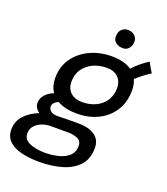

<svg xmlns="http://www.w3.org/2000/svg" viewBox="-234 -835 1047 1203"><g transform="rotate(20 289.5 -234.0)"><path d="M168.5 249.5Q100 249.5 47.8 236.2Q-4.5 223 -34.2 194Q-64 165 -64 118Q-64 61 -26.2 21.8Q11.5 -17.5 66.5 -38Q49 -49.5 41 -64.5Q33 -79.5 33 -95Q33 -126.5 56 -151.2Q79 -176 110.5 -186.5Q96.5 -207 90.2 -231Q84 -255 84 -279.5Q84 -355.5 123.2 -411.2Q162.5 -467 228 -497.5Q293.5 -528 371.5 -528Q456 -528 505 -494Q527 -518.5 555.2 -541.5Q583.5 -564.5 605.5 -577.5Q610.5 -566.5 623.2 -545.2Q636 -524 643 -512.5Q629 -505 600.2 -483.5Q571.5 -462 549.5 -441Q563.5 -410.5 563.5 -370.5Q563.5 -292.5 527.5 -235.2Q491.5 -178 429.2 -146.8Q367 -115.5 288.5 -115.5Q244.5 -115.5 211.8 -123.5Q179 -131.5 155.5 -145Q118.5 -127.5 118.5 -101Q118.5 -85 133.2 -72.2Q148 -59.5 177 -59.5Q208 -60.5 243 -61Q278 -61.5 316 -61.5Q386 -61.5 427 -34Q468 -6.5 468 48.5Q468 122.5 427 166.5Q386 210.5 318 230Q250 249.5 168.5 249.5ZM294 -194.5Q344.5 -194.5 384.5 -213.8Q424.5 -233 447.5 -268.5Q470.5 -304 470.5 -352.5Q470.5 -395 443.8 -422.2Q417 -449.5 367 -449.5Q318 -449.5 277.2 -430.8Q236.5 -412 212 -376.8Q187.5 -341.5 187.5 -292Q187.5 -248.5 215.2 -221.5Q243 -194.5 294 -194.5ZM184 183.5Q230.5 183.5 272.5 172.8Q314.5 162 341.2 137.8Q368 113.5 368 72.5Q368 37.5 340 25.8Q312 14 279.5 14H160Q130.5 14 102.5 24.8Q74.5 35.5 56.5 56Q38.5 76.5 38.5 106Q38.5 147 80.2 165.2Q122 183.5 184 183.5ZM411 -718Q438 -718 455.5 -702Q473 -686 473 -663Q473 -636 458 -617.5Q443 -599 418.5 -599Q392 -599 372 -612.8Q352 -626.5 352 -653Q352 -685 369.2 -701.5Q386.5 -718 411 -718Z"/></g></svg>

Font: Grandstander
Style: Italic
Weight: 400
Italic angle: -15°
Designer: Tyler Finck
Foundry: Etcetera Type Co
Version: Version 1.200; ttfautohint (v1.8.3)